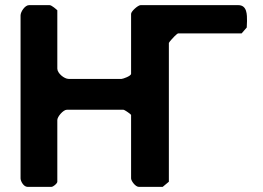

<svg xmlns="http://www.w3.org/2000/svg" viewBox="-20 -727 1025 747"><path d="M173 -707H93C77 -707 60 -681 60 -667V-33C60 -22 72 0 87 0H180C187 0 203 -13 203 -20V-260C203 -273 226 -300 240 -300H460C465 -300 490 -282 490 -280V-33C490 -23 507 0 520 0H613L637 -20V-560C637 -561 644 -570 647 -573C648 -575 669 -597 673 -597H920L940 -620C940 -621 941 -638 941 -645C941 -669 942 -707 907 -707H527C517 -707 490 -683 490 -673V-440C490 -431 458 -420 453 -420H247C230 -420 203 -442 203 -460V-687C200 -690 181 -707 173 -707Z"/></svg>

Font: Asimov Print
Style: C
Weight: 500
Designer: Google
Version: Version 2.000980: 2014